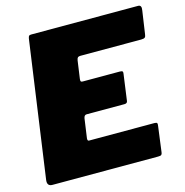

<svg xmlns="http://www.w3.org/2000/svg" viewBox="-109 -844 910 945"><g transform="rotate(-15 346.5 -371.0)"><path d="M117 -725Q119 -736 122 -739Q125 -742 134 -742H678Q697 -742 692 -715L675 -599Q674 -587 669 -582.5Q664 -578 650 -578H340Q331 -578 327 -574.5Q323 -571 321 -560L308 -468Q307 -458 309.5 -455.5Q312 -453 319 -453H508Q519 -453 521.5 -449Q524 -445 522 -436L504 -305Q503 -292 488 -292H295Q283 -292 280 -276L266 -177Q265 -164 273 -164H606Q617 -164 619.5 -160Q622 -156 620 -145L603 -16Q602 -7 598 -3.5Q594 0 581 0H43Q15 0 19 -31L117 -725Z"/></g></svg>

Font: Libre Franklin Black
Style: Italic
Weight: 900
Italic angle: -8°
Designer: Pablo Impallari, Rodrigo Fuenzalida, Nhung Nguyen
Foundry: Impallari Type
Version: Version 3.000